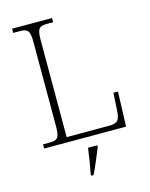

<svg xmlns="http://www.w3.org/2000/svg" viewBox="-135 -799 862 1105"><g transform="rotate(-15 295.5 -246.5)"><path d="M47 0H535L542 -207H515L509 -104C506 -51 497 -30 443 -30H189V-606C189 -679 202 -689 251 -689H285V-714H47V-689H84C133 -689 146 -679 146 -605V-109C146 -35 133 -25 84 -25H47ZM268 208V221H282C303 181 329 113 347 71V61H292C286 106 278 159 268 208Z"/></g></svg>

Font: Noto Serif Sinhala ExtraLight
Style: Regular
Weight: 200
Designer: Jelle Bosma - Monotype Design Team
Foundry: Monotype Imaging Inc.
Version: Version 2.007